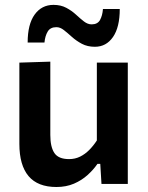

<svg xmlns="http://www.w3.org/2000/svg" viewBox="-20 -755 606 788"><path d="M211.5 12.5Q135 12.5 97.2 -32.2Q59.5 -77 59.5 -164.5Q59.5 -197.5 59.5 -222Q59.5 -246.5 59.5 -272Q59.5 -320 59.5 -357.5Q59.5 -395 59.5 -428.5Q59.5 -462 59.5 -498L186.5 -502Q186.5 -448.5 186.5 -396.2Q186.5 -344 186.5 -287V-201Q186.5 -152 203.2 -127Q220 -102 263.5 -102Q288 -102 308.8 -112.2Q329.5 -122.5 346.5 -139.8Q363.5 -157 377.5 -178.5V-287Q377.5 -344 377.5 -394.2Q377.5 -444.5 377.5 -498H504.5Q504.5 -444.5 504.5 -392.2Q504.5 -340 504.5 -272V-217Q504.5 -155 504.5 -104.5Q504.5 -54 504.5 0H396.5L391.5 -82.5H380Q363.5 -58.5 339.5 -36.8Q315.5 -15 283.5 -1.2Q251.5 12.5 211.5 12.5ZM369.5 -563Q339 -563 316 -575.2Q293 -587.5 275.2 -603.5Q257.5 -619.5 242.2 -631.5Q227 -643.5 211.5 -643.5Q186.5 -643.5 175.8 -625.5Q165 -607.5 162.5 -580.5H93.5Q93.5 -655.5 122.2 -695.2Q151 -735 199.5 -735Q229.5 -735 252 -723Q274.5 -711 291.8 -695Q309 -679 324.5 -667Q340 -655 356 -655Q380.5 -655 390.5 -673Q400.5 -691 402.5 -718H471.5Q471.5 -643.5 443.8 -603.2Q416 -563 369.5 -563Z"/></svg>

Font: Commissioner Thin SemiBold
Style: Regular
Weight: 600
Version: Version 1.000